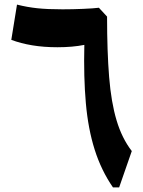

<svg xmlns="http://www.w3.org/2000/svg" viewBox="-20 -818 625 838"><path d="M447.3 -745.6Q447.3 -592.8 456.3 -481.9Q465.3 -371.1 488.8 -292.7Q512.2 -214.4 555.2 -158.7L500 0H473.1Q421.9 -74.2 393.3 -164.6Q364.7 -254.9 354.7 -367.7Q344.7 -480.5 348.1 -622.1Q296.9 -611.8 230.5 -611.8Q171.4 -611.8 121.3 -620.1Q71.3 -628.4 29.3 -644L54.2 -797.9Q99.1 -786.6 143.3 -782Q187.5 -777.3 252.9 -777.3Q296.9 -777.3 342.3 -779.3Q387.7 -781.2 411.6 -784.2Z"/></svg>

Font: Pinar Bold
Style: Regular
Weight: 700
Designer: Amin Abedi
Version: Version 3.000